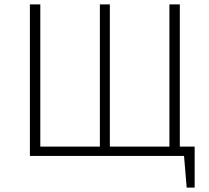

<svg xmlns="http://www.w3.org/2000/svg" viewBox="-20 -704 946 867"><path d="M792 -42V-684H745V-42H476V-684H431V-42H162V-684H115V0H811L823 143H859V-42Z"/></svg>

Font: Fira Sans ExtraLight
Style: Regular
Weight: 200
Designer: bBox Type GmbH & Carrois Corporate GbR & Edenspiekermann AG
Foundry: bBox Type GmbH & Carrois Corporate GbR & Edenspiekermann AG
Version: Version 4.300;PS 004.300;hotconv 1.0.88;makeotf.lib2.5.64775